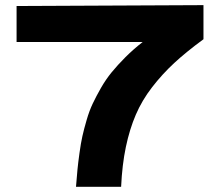

<svg xmlns="http://www.w3.org/2000/svg" viewBox="-20 -720 849 740"><path d="M272.9 0Q275.9 -39.6 278.6 -66.4Q281.2 -93.3 286.4 -130.6Q291.5 -168 297.6 -195.3Q303.7 -222.7 314 -257.8Q324.2 -293 337.4 -320.8Q350.6 -348.6 369.1 -381.1Q387.7 -413.6 410.6 -441.7Q433.6 -469.7 463.6 -499.8Q493.7 -529.8 529.8 -558.1H43.9V-696.8L764.2 -700.2V-568.8Q697.8 -520 651.4 -477.1Q605 -434.1 566.2 -383.8Q527.3 -333.5 503.4 -277.8Q479.5 -222.2 465.1 -153.6Q450.7 -85 446.8 0Z"/></svg>

Font: Messapia Bold
Style: Regular
Weight: 400
Designer: Luca Marsano
Foundry: Collletttivo
Version: Version 1.000;FEAKit 1.0